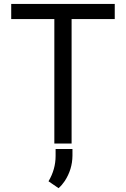

<svg xmlns="http://www.w3.org/2000/svg" viewBox="-20 -731 640 978"><path d="M564.5 -633.8H344.7V0H256.8V-633.8H37.1V-710.9H564.5ZM263.2 63.5V27.8H349.1V62Q348.6 131.8 309.6 191.4Q295.9 211.9 278.3 227.5L227.1 192.4Q263.2 131.8 263.2 63.5Z"/></svg>

Font: RobotoMono-Regular
Style: Regular
Weight: 400
Designer: Google
Version: Version 2.000985; 2015; ttfautohint (v1.3)